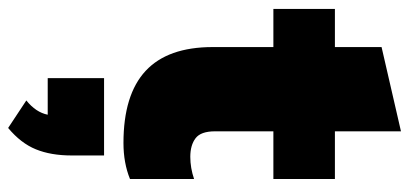

<svg xmlns="http://www.w3.org/2000/svg" viewBox="-288 -425 1010 474"><g transform="rotate(90 217.0 -188.0)"><path d="M333 12.2Q213.9 12.2 155 -42.5Q96.2 -97.2 96.2 -208V-357.9H2V-509.8H96.2V-625L304.2 -672.9V-509.8H421.9V-357.9H304.2V-213.9Q304.2 -178.7 321.3 -165.8Q338.4 -152.8 367.2 -152.8Q394.5 -152.8 421.9 -162.1V-3.9Q382.3 12.2 333 12.2ZM295.9 296.9 228 252Q257.3 228.5 263.2 199.2H172.9V60.1H363.8V140.1Q363.8 191.4 348.6 228.5Q333.5 265.6 295.9 296.9Z"/></g></svg>

Font: Mulish ExtraBlack
Style: Regular
Weight: 1000
Designer: Vernon Adams
Foundry: Vernon Adams
Version: Version 3.603; ttfautohint (v1.8.3)